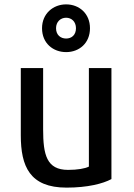

<svg xmlns="http://www.w3.org/2000/svg" viewBox="-20 -843 610 877"><path d="M391 -714C391 -646 342 -605 282 -605C223 -605 172 -645 172 -714C172 -781 223 -823 282 -823C342 -823 391 -781 391 -714ZM327 -714C327 -744 307 -762 282 -762C257 -762 236 -744 236 -714C236 -683 257 -667 282 -667C307 -667 327 -683 327 -714ZM489 -25C450 -4 380 14 284 14C116 14 75 -83 75 -225V-532H177V-252C177 -136 193 -67 291 -67C334 -67 368 -73 386 -82V-532H489Z"/></svg>

Font: Repo Medium
Style: Regular
Weight: 500
Designer: Stefan Peev
Foundry: Context Ltd
Version: Version 1.502